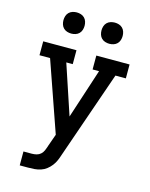

<svg xmlns="http://www.w3.org/2000/svg" viewBox="-137 -820 874 1121"><g transform="rotate(15 300.0 -259.5)"><path d="M94 215V131H144Q159 131 173 127.5Q187 124 197.5 114.5Q208 105 214 91.5Q220 78 224 65V64L251 -12L103 -436H39V-520H240V-436H201L301 -136L399 -436H360V-520H561V-436H498L315 91Q309 110 301.5 127.5Q294 145 282 160.5Q270 176 254.5 188Q239 200 220.5 206Q202 212 183 213.5Q164 215 144 215ZM415 -606Q402 -606 389.5 -610Q377 -614 368 -623Q359 -632 355 -644.5Q351 -657 351 -670Q351 -683 355 -695.5Q359 -708 368 -717Q377 -726 389.5 -730Q402 -734 415 -734Q428 -734 440.5 -730Q453 -726 462 -717Q471 -708 475 -695.5Q479 -683 479 -670Q479 -657 475 -644.5Q471 -632 462 -623Q453 -614 440.5 -610Q428 -606 415 -606ZM185 -606Q172 -606 159.5 -610Q147 -614 138 -623Q129 -632 125 -644.5Q121 -657 121 -670Q121 -683 125 -695.5Q129 -708 138 -717Q147 -726 159.5 -730Q172 -734 185 -734Q198 -734 210.5 -730Q223 -726 232 -717Q241 -708 245 -695.5Q249 -683 249 -670Q249 -657 245 -644.5Q241 -632 232 -623Q223 -614 210.5 -610Q198 -606 185 -606Z"/></g></svg>

Font: Iosevka Etoile Medium
Style: Regular
Weight: 500
Designer: Belleve Invis
Foundry: Belleve Invis
Version: Version 22.1.2; ttfautohint (v1.8.4)